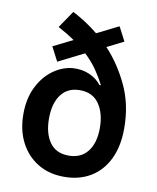

<svg xmlns="http://www.w3.org/2000/svg" viewBox="-87 -840 749 918"><g transform="rotate(10 287.5 -381.0)"><path d="M459.5 -675.4 378.9 -634.9Q444.2 -565.3 487.4 -472.8Q530.5 -380.3 530.5 -267Q530.5 -179 500.2 -116.7Q469.8 -54.3 415 -21.5Q360.1 11.4 286.9 11.4Q212.7 11.4 158 -22.4Q103.3 -56.1 73.5 -115.1Q43.7 -174 43.7 -250Q43.7 -325.3 70.8 -381Q98 -436.8 142 -469.5Q186.1 -502.1 236.5 -507.5Q283 -511 320.1 -494.5Q357.2 -478 377.8 -450.3H384.9Q366.8 -486.2 343.2 -520.4Q319.6 -554.7 284.4 -587.7L159.4 -524.9L123.9 -593.4L218.4 -640.6Q182.2 -665.8 137.4 -689.6L194.2 -772.7Q225.5 -756.7 257.1 -736.3Q288.7 -715.9 318.9 -691.1L424 -743.6ZM290.8 -92.3Q350.9 -92.3 383.2 -133.9Q415.5 -175.4 415.5 -248.2Q415.5 -319.2 384.2 -364.5Q353 -409.8 290.8 -409.8Q231.9 -409.8 199.9 -367.4Q168 -324.9 168 -250.7Q168 -179 198.7 -135.7Q229.4 -92.3 290.8 -92.3Z"/></g></svg>

Font: Inter UI Semi Bold
Style: Regular
Weight: 600
Designer: Rasmus Andersson
Foundry: rsms
Version: 3.2;8d6f07862